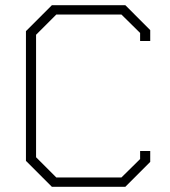

<svg xmlns="http://www.w3.org/2000/svg" viewBox="-20 -720 654 740"><path d="M80 -100V-600L180 -700H463L559 -604V-562H520V-593L448 -664H197L119 -586V-114L197 -36H448L520 -107V-138H559V-96L463 0H180Z"/></svg>

Font: Chakra Petch ExtraLight
Style: Regular
Weight: 275
Designer: Katatrad Aksorn Co.,Ltd.
Foundry: Cadson Demak Co.,Ltd.
Version: Version 1.000; ttfautohint (v1.6)